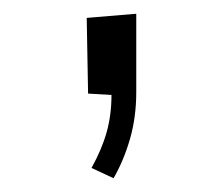

<svg xmlns="http://www.w3.org/2000/svg" viewBox="-20 -136 324 279"><path d="M145 123 113 108Q128 81 135 56Q142 31 142 2L108 0L106 -110L178 -116V-2Q178 34 169 65.5Q160 97 145 123Z"/></svg>

Font: Truculenta Light
Style: Regular
Weight: 300
Version: Version 1.002